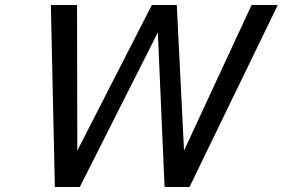

<svg xmlns="http://www.w3.org/2000/svg" viewBox="-20 -750 1134 770"><path d="M290 -146 589 -730H609H669H689L718 -146L989 -730H1094L740 0H725H650H640L613 -620L300 0H290H215H200L184 -730H289Z"/></svg>

Font: Miedinger
Style: Italic
Weight: 400
Italic angle: -13°
Version: Version 001.000